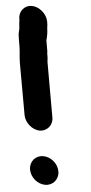

<svg xmlns="http://www.w3.org/2000/svg" viewBox="-110 -766 402 846"><g transform="rotate(5 91.0 -343.0)"><path d="M6 -251 -35 -480C-39 -505 -39 -528 -43 -552L-48 -581L-51 -602C-52 -612 -49 -625 -51 -637L-53 -657C-52 -661 -53 -667 -54 -671C-60 -704 -37 -733 -4 -733C29 -733 63 -704 69 -671C71 -662 72 -652 72 -641C75 -623 75 -603 73 -588L79 -553C81 -544 82 -536 82 -528L84 -518C85 -510 86 -502 86 -494L129 -251C135 -218 111 -189 78 -189C45 -189 12 -218 6 -251ZM176 -17C182 18 157 47 123 47C89 47 57 20 51 -14C45 -49 69 -78 104 -78C138 -78 170 -51 176 -17Z"/></g></svg>

Font: Blanket
Style: ReversedObl
Weight: 700
Foundry: Cannot Into Space Fonts
Version: Version 0.9